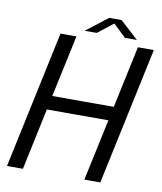

<svg xmlns="http://www.w3.org/2000/svg" viewBox="-93 -939 858 1014"><g transform="rotate(10 336.0 -432.0)"><path d="M671.5 -737.5 514.5 0H429L508.5 -372.5L538.5 -330.5H132L178.5 -372.5L99.5 0H14L171 -737.5H256.5L176 -361.5L145.5 -405.5H552.5L506 -361.5L586 -737.5ZM294 -774.5 410 -864H476.5L574 -774.5H510L430.5 -850H455.5L359 -774.5Z"/></g></svg>

Font: Epilogue
Style: Italic
Weight: 400
Italic angle: -12°
Designer: Tyler Finck
Foundry: Etcetera Type Co
Version: Version 2.112